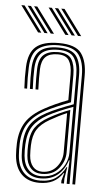

<svg xmlns="http://www.w3.org/2000/svg" viewBox="-54 -793 469 835"><g transform="rotate(5 180.5 -375.5)"><path d="M293.8 0V-474.8Q293.8 -534.5 270.1 -565.8Q246.5 -597 182 -597Q125.8 -597 94.5 -574.4Q63.2 -551.8 60.8 -490Q59 -444.2 61.5 -397.2H49.5Q46.5 -446.8 48.5 -490.5Q51 -553 82.6 -579.9Q114.2 -606.8 182 -606.8Q255.5 -606.8 280.8 -572.1Q306 -537.5 306 -474.8V0ZM269 0V-38L272.8 -102.8H269.8Q257.5 -62.5 228.2 -38Q199 -13.5 153.5 -13.5Q114.2 -13.5 90.5 -37.6Q66.8 -61.8 63.5 -105.2Q61.8 -129.8 62.8 -155.2Q64.5 -208 86 -240.8Q107.5 -273.5 155.5 -299Q176.2 -310 206.6 -322.8Q237 -335.5 269.5 -347.2V-474.8Q269.5 -522.2 251.6 -549.8Q233.8 -577.2 182 -577.2Q133.8 -577.2 110.5 -556.6Q87.2 -536 85.2 -487.2Q84.5 -471.5 84.6 -447Q84.8 -422.5 86.2 -397.2H73.8Q72.5 -420.5 72.2 -445.2Q72 -470 72.8 -487.5Q75 -540.5 100.5 -563.9Q126 -587.2 182 -587.2Q239.2 -587.2 260.4 -558.4Q281.5 -529.5 281.5 -474.8V0ZM149.8 6.2Q101.2 6.2 72.1 -22.2Q43 -50.8 38.8 -104Q37 -128.8 38 -156.8Q40.2 -211.5 64.2 -249.5Q88.2 -287.5 145 -318Q165.5 -329.2 189.2 -340.1Q213 -351 244.5 -363V-474.8Q244.5 -513.8 231.1 -535.6Q217.8 -557.5 182 -557.5Q145.8 -557.5 128.5 -540.4Q111.2 -523.2 109.8 -486.5Q109.2 -470.5 109.2 -446.5Q109.2 -422.5 110.5 -397.2H98.2Q97 -421 97 -445.5Q97 -470 97.5 -487Q99.2 -531 120.2 -549.1Q141.2 -567.2 182 -567.2Q226 -567.2 241.4 -542.4Q256.8 -517.5 256.8 -474.8V-354.8Q226.2 -343.2 198 -331.1Q169.8 -319 150.2 -308.5Q100.5 -282.2 76.4 -246.6Q52.2 -211 50.2 -156Q50 -142.5 50 -130.5Q50 -118.5 51.2 -104.8Q54.8 -56.8 81 -30.2Q107.2 -3.8 151.8 -3.8Q194.8 -3.8 220.6 -22.4Q246.5 -41 262.2 -72.2H265.2L257.2 -21V0H245.2L245 -11.8L254.5 -45.2H251.8Q233.2 -18 208.6 -5.9Q184 6.2 149.8 6.2ZM155.5 -23.2Q191.5 -23.2 216.9 -40Q242.2 -56.8 255.8 -82.6Q269.2 -108.5 269.2 -136V-336Q238.8 -325 209.8 -312.6Q180.8 -300.2 160.5 -289Q118.2 -265.8 97.8 -235.4Q77.2 -205 75 -154.5Q73.8 -129.5 75.8 -105.8Q79.2 -66.5 100 -44.9Q120.8 -23.2 155.5 -23.2ZM157.2 -33.5Q126.5 -33.5 108.5 -53.2Q90.5 -73 88 -107.5Q86.2 -130.8 87.2 -152.8Q89 -202 108.2 -230Q127.5 -258 165.5 -279.2Q188 -291.8 210.2 -302.2Q232.5 -312.8 256.8 -321.5V-135.2Q256.8 -97.5 230.9 -65.5Q205 -33.5 157.2 -33.5ZM158 -43Q197 -43 220.6 -70.9Q244.2 -98.8 244.2 -134.8V-306.5Q225 -298.5 207.6 -289.6Q190.2 -280.8 171 -269.8Q133.2 -248.2 117 -222Q100.8 -195.8 99.5 -152.5Q98.8 -129.8 100.2 -108.2Q102.5 -78.2 117.5 -60.6Q132.5 -43 158 -43ZM143 -645 60.5 -756.8H74.5L157.2 -645ZM87.8 -645 5 -756.8H19.2L102 -645ZM115.5 -645 32.8 -756.8H47L129.5 -645ZM262 -645 179.2 -756.8H193.5L276 -645ZM206.8 -645 124 -756.8H138L220.8 -645ZM234.2 -645 151.5 -756.8H165.8L248.5 -645Z"/></g></svg>

Font: Big Shoulders Inline Text Light
Style: Regular
Weight: 300
Designer: Patric King
Foundry: XO Type Co
Version: Version 1.000